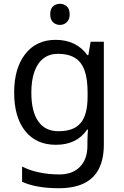

<svg xmlns="http://www.w3.org/2000/svg" viewBox="-20 -757 655 1017"><path d="M275 -546Q328 -546 370.5 -526Q413 -506 443 -465H448L460 -536H530V9Q530 85 504 136.5Q478 188 425 214Q372 240 290 240Q232 240 183.5 231.5Q135 223 97 206V125Q135 145 186 156Q237 167 295 167Q364 167 403.5 126.5Q443 86 443 16V-5Q443 -17 444 -39.5Q445 -62 446 -71H442Q414 -30 372.5 -10Q331 10 276 10Q172 10 113.5 -63Q55 -136 55 -267Q55 -395 113.5 -470.5Q172 -546 275 -546ZM287 -472Q242 -472 210.5 -448Q179 -424 162.5 -378Q146 -332 146 -266Q146 -167 182.5 -114.5Q219 -62 289 -62Q330 -62 359 -72.5Q388 -83 407 -105.5Q426 -128 435 -163Q444 -198 444 -246V-267Q444 -340 427.5 -385Q411 -430 376 -451Q341 -472 287 -472ZM298 -737Q318 -737 333.5 -723.5Q349 -710 349 -681Q349 -653 333.5 -639Q318 -625 298 -625Q276 -625 261 -639Q246 -653 246 -681Q246 -710 261 -723.5Q276 -737 298 -737Z"/></svg>

Font: Noto Sans Lao Looped
Style: Regular
Weight: 400
Designer: Mark Frömberg, Ben Mitchell
Foundry: The Fontpad Ltd
Version: Version 1.001